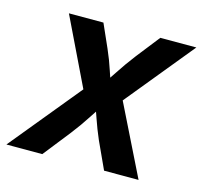

<svg xmlns="http://www.w3.org/2000/svg" viewBox="-107 -634 769 727"><g transform="rotate(15 277.0 -270.5)"><path d="M-22.9 0 242.7 -323.7 226.6 -231.4 77.1 -541H212.4L252.9 -449.7Q270.5 -409.7 282.7 -371.8Q294.9 -334 308.6 -297.9H257.3Q283.7 -333.5 308.3 -371.6Q333 -409.7 363.8 -449.7L435.5 -541H576.7L321.8 -229.5L336.9 -320.3L495.1 0H359.9L311 -106.4Q293.9 -146 281.2 -183.3Q268.6 -220.7 254.9 -255.9H305.2Q280.3 -220.7 256.3 -183.3Q232.4 -146 201.7 -106.4L117.7 0Z"/></g></svg>

Font: Inter 17pt SemiBold
Style: Italic
Weight: 600
Italic angle: -9.3988°
Version: Version 4.001;git-66647c0bb